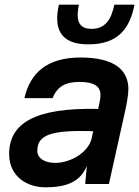

<svg xmlns="http://www.w3.org/2000/svg" viewBox="-20 -784 593 818"><path d="M323 -539C178 -539 108 -471 84 -366H204C223 -413 256 -435 319 -435C381 -435 408 -416 408 -380C408 -362 404 -347 401 -332L398 -320C127 -326 19 -258 19 -128C19 -32 95 14 173 14C260 14 321 -7 350 -77L343 0H444L512 -306C519 -336 527 -380 527 -404C527 -486 467 -539 323 -539ZM139 -142C139 -209 197 -231 377 -225L370 -192C354 -133 280 -90 215 -90C171 -90 139 -109 139 -142ZM231 -764C208 -663 236 -595 356 -595C485 -595 533 -664 553 -764H467C455 -705 431 -661 370 -661C310 -661 304 -705 316 -764Z"/></svg>

Font: Nacelle SemiBold
Style: Italic
Weight: 600
Italic angle: -12°
Designer: Sora Sagano
Foundry: Sora Sagano
Version: Version 1.000;FEAKit 1.0